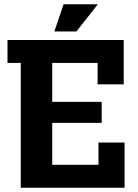

<svg xmlns="http://www.w3.org/2000/svg" viewBox="-20 -877 646 897"><path d="M436 -483V-583H224V-401H455V-303H224V-107H440V-211H562V0H77V-583H15V-690H558V-483ZM234 -730 277 -857H437L337 -730Z"/></svg>

Font: Mozilla Headline ExtraLight
Style: Regular
Weight: 200
Designer: Studio DRAMA
Foundry: Studio DRAMA
Version: Version 1.000